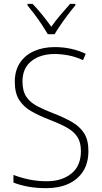

<svg xmlns="http://www.w3.org/2000/svg" viewBox="-20 -969 529 999"><path d="M440 -184Q440 -120 412 -77Q384 -34 335 -12Q286 10 222 10Q168 10 125.5 2Q83 -6 50 -19V-59Q85 -45 129.5 -35.5Q174 -26 223 -26Q302 -26 351.5 -66Q401 -106 401 -183Q401 -229 382 -257.5Q363 -286 325.5 -306.5Q288 -327 233 -348Q181 -368 141.5 -391Q102 -414 79.5 -449.5Q57 -485 57 -543Q57 -602 84 -642.5Q111 -683 158 -703.5Q205 -724 265 -724Q309 -724 350 -715Q391 -706 426 -689L412 -656Q373 -674 335.5 -681Q298 -688 264 -688Q191 -688 144 -651.5Q97 -615 97 -545Q97 -495 117 -465.5Q137 -436 173 -417Q209 -398 256 -380Q313 -358 354 -334.5Q395 -311 417.5 -276Q440 -241 440 -184ZM229 -791Q216 -813 197.5 -841Q179 -869 159 -895.5Q139 -922 123 -941V-949H149Q174 -924 200 -891.5Q226 -859 247 -830Q268 -860 293.5 -890Q319 -920 345 -949H372V-941Q355 -921 334.5 -894Q314 -867 295.5 -840Q277 -813 264 -791Z"/></svg>

Font: Noto Sans Kannada SemiCondensed ExtraLight
Style: Regular
Weight: 200
Width: 4
Designer: Jelle Bosma - Monotype Design Team
Foundry: Monotype Imaging Inc.
Version: Version 2.005; ttfautohint (v1.8.4.7-5d5b)